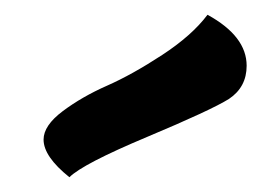

<svg xmlns="http://www.w3.org/2000/svg" viewBox="-20 -763 354 260"><path d="M290 -629Q266 -614 179 -577.5Q92 -541 74 -523Q39 -551 39 -574Q39 -593 65 -612.5Q91 -632 125 -647Q159 -662 199.5 -688.5Q240 -715 261 -743Q314 -714 314 -674Q314 -645 290 -629Z"/></svg>

Font: Overlock Black
Style: Regular
Weight: 900
Designer: Dario Muhafara
Foundry: Dario Manuel Muhafara
Version: Version 1.002